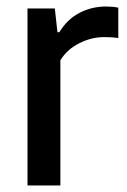

<svg xmlns="http://www.w3.org/2000/svg" viewBox="-20 -570 389 590"><path d="M64.5 -544H148.5L156.5 -471H162.5Q186 -510.5 223.8 -530.2Q261.5 -550 306 -550Q326 -550 343.5 -546.5V-453Q326.5 -456 300.5 -456Q261 -456 223.8 -437.2Q186.5 -418.5 165.5 -385V0H64.5Z"/></svg>

Font: Encode Sans Semi Condensed Medium
Style: Regular
Weight: 500
Width: 4
Designer: Multiple Designers
Foundry: Impallari Type
Version: Version 2.000